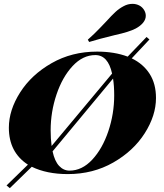

<svg xmlns="http://www.w3.org/2000/svg" viewBox="-20 -890 851 997"><path d="M577 -708Q487 -686 443 -672L436 -684Q470 -714 497 -742.5Q524 -771 531 -778Q560 -810 579.5 -828Q599 -846 622 -858Q644 -870 668 -870Q687 -870 703.5 -861.5Q720 -853 730 -835Q737 -822 737 -808Q737 -789 723 -772Q709 -755 685 -742Q651 -724 577 -708ZM790 -381Q790 -290 731.5 -198Q673 -106 568 -46Q463 14 332 14Q223 14 145 -24L31 87L14 73L125 -35Q26 -99 26 -227Q26 -318 84.5 -410Q143 -502 248 -562Q353 -622 484 -622Q574 -622 643 -596L741 -698L756 -685L664 -587Q724 -558 757 -506.5Q790 -455 790 -381ZM243 -213Q243 -170 248 -132L562 -508Q541 -604 475 -604Q410 -604 357 -547Q304 -490 273.5 -399.5Q243 -309 243 -213ZM573 -395Q573 -445 567 -482L253 -104Q264 -53 287 -28.5Q310 -4 341 -4Q406 -4 459 -61Q512 -118 542.5 -208.5Q573 -299 573 -395Z"/></svg>

Font: Playfair Display SC Black
Style: Italic
Weight: 900
Italic angle: -14°
Designer: Claus Eggers Sørensen
Foundry: Claus Eggers Sørensen
Version: Version 1.200; ttfautohint (v1.6)